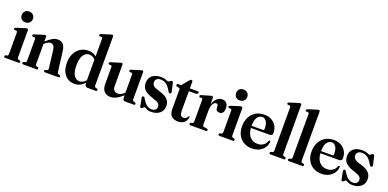

<svg xmlns="http://www.w3.org/2000/svg" viewBox="-6 -1587 4936 2442"><g transform="rotate(20 2462.5 -366.0)"><path d="M125 -512Q91 -512 70.5 -532.5Q50 -553 50 -585Q50 -617.5 70.8 -638.2Q91.5 -659 125 -659Q159 -659 180 -638.2Q201 -617.5 201 -585.5Q201 -553 180 -532.5Q159 -512 125 -512ZM190 -428V-64Q190 -41.5 204 -37L225 -32.5Q236.5 -26.5 236.5 -15.5Q236.5 0 219.5 0H37.5Q20.5 0 20.5 -15.5Q20.5 -26.5 32 -32L53.5 -37Q68 -41.5 68 -64V-353Q68 -369.5 56 -373L30 -373.5Q18 -378 18 -388.5Q18 -399.5 34.5 -406L142.5 -440Q154.5 -444 160.8 -445.5Q167 -447 172.5 -447Q190 -447 190 -428Z M436 -428V-365.5Q483 -409.5 519.5 -429.2Q556 -449 590 -449Q639 -449 664.5 -419Q690 -389 697 -331.5L730.5 -65.5Q732 -52 735 -45.5Q738 -39 746.5 -36.5L765.5 -32Q777.5 -25.5 777.5 -15.5Q777.5 0 760 0H576.5Q560.5 0 560.5 -15.5Q560.5 -25.5 571 -30.5L592 -35.5Q610 -41 607 -64L578 -302Q572.5 -339.5 558.8 -358Q545 -376.5 518 -376.5Q482 -376.5 441 -337.5L436 -333V-64Q436 -40 450 -35.5L471 -30.5Q481 -25.5 481 -15.5Q481 0 465 0H283.5Q266.5 0 266.5 -15.5Q266.5 -26 278 -32L299.5 -37Q314 -41 314 -64V-353Q314 -369.5 302 -373L276 -373.5Q264 -378 264 -388.5Q264 -399.5 280.5 -406L388.5 -440Q400.5 -444 406.8 -445.5Q413 -447 418.5 -447Q436 -447 436 -428Z M797.5 -207.5Q797.5 -283.5 825 -337.5Q852.5 -391.5 899.5 -420.2Q946.5 -449 1005.5 -449Q1070 -449 1113 -411.5V-648Q1113 -664.5 1101 -668L1075 -669Q1063 -673 1063 -683.5Q1063 -695 1079.5 -701L1187.5 -735Q1199.5 -739 1205.8 -740.5Q1212 -742 1218 -742Q1235 -742 1235 -723.5V-64Q1235 -41.5 1249.5 -37L1270 -32.5Q1282 -26 1282 -15.5Q1282 0 1264.5 0H1152Q1136 0 1126 -10Q1116 -20 1116 -36.5V-57Q1056 10 977.5 10Q898 10 847.8 -48.5Q797.5 -107 797.5 -207.5ZM922.5 -220Q922.5 -130 951.5 -86.2Q980.5 -42.5 1025.5 -42.5Q1075 -42.5 1113 -88V-365.5Q1080.5 -406 1030.5 -406Q984.5 -406 953.5 -361.2Q922.5 -316.5 922.5 -220Z M1348 -122V-352.5Q1348 -369 1336 -372L1310 -373Q1298.5 -377.5 1298.5 -388Q1298.5 -399 1314.5 -405.5L1423 -439Q1435 -443.5 1441.2 -445Q1447.5 -446.5 1453 -446.5Q1470 -446.5 1470 -427.5V-144Q1470 -102.5 1488.2 -82.5Q1506.5 -62.5 1537.5 -62.5Q1558 -62.5 1579.5 -72Q1601 -81.5 1623.5 -102L1627.5 -106V-352.5Q1627.5 -369 1615.5 -372L1589.5 -373Q1578 -377.5 1578 -388Q1578 -399 1594.5 -405.5L1702 -439Q1714 -443.5 1720.5 -445Q1727 -446.5 1732.5 -446.5Q1749.5 -446.5 1749.5 -427.5V-64Q1749.5 -41.5 1764 -37L1784.5 -32.5Q1796.5 -26.5 1796.5 -15.5Q1796.5 0 1779 0H1666.5Q1629 0 1629 -38V-73.5Q1580.5 -28 1540.2 -9Q1500 10 1463.5 10Q1412 10 1380 -23.2Q1348 -56.5 1348 -122Z M2011 -21.5Q2043 -21.5 2060.8 -37.5Q2078.5 -53.5 2078.5 -79Q2078.5 -104.5 2060 -122.8Q2041.5 -141 1989.5 -157Q1927 -176 1891.2 -198.5Q1855.5 -221 1841 -249.5Q1826.5 -278 1826.5 -315.5Q1826.5 -377 1868.5 -413.2Q1910.5 -449.5 1988.5 -449.5Q2033 -449.5 2055 -438.2Q2077 -427 2086 -427Q2095 -427 2109 -438.2Q2123 -449.5 2133.5 -449.5Q2139 -449.5 2143.8 -445.8Q2148.5 -442 2151.5 -431L2175 -328.5Q2182.5 -299.5 2168 -293.5Q2152 -287 2139.5 -305.5Q2105 -368.5 2070.8 -393.2Q2036.5 -418 1995 -418Q1958.5 -418 1940 -400.8Q1921.5 -383.5 1921.5 -357.5Q1921.5 -330 1942.5 -310Q1963.5 -290 2024.5 -273.5Q2103 -252 2139 -215.8Q2175 -179.5 2175 -123.5Q2175 -63 2131 -26.2Q2087 10.5 2018.5 10.5Q1988 10.5 1968.8 3.5Q1949.5 -3.5 1938.8 -10.5Q1928 -17.5 1923.5 -17.5Q1918.5 -17.5 1911 -10.8Q1903.5 -4 1895.5 2.8Q1887.5 9.5 1880.5 9.5Q1867 9.5 1864 -9.5L1845.5 -105.5Q1839.5 -135.5 1853.5 -140Q1867.5 -144 1881 -124.5Q1912 -68.5 1943.8 -45Q1975.5 -21.5 2011 -21.5Z M2246.5 -398 2215 -404.5Q2207.5 -407 2205.2 -411.5Q2203 -416 2203 -422Q2203 -439 2221 -439H2253.5Q2263.5 -439 2273 -454L2334.5 -529Q2347.5 -547 2362 -547Q2379 -547 2379 -526.5V-439H2484Q2502 -439 2502 -424.5Q2502 -414.5 2492.8 -407.5Q2483.5 -400.5 2464.5 -400.5H2379V-128.5Q2379 -59.5 2430 -59.5Q2453.5 -59.5 2467 -74.2Q2480.5 -89 2491 -103.5Q2501 -107.5 2500 -91Q2494.5 -46.5 2463.2 -18.5Q2432 9.5 2381.5 9.5Q2322 9.5 2290.5 -20.2Q2259 -50 2259 -112.5V-375.5Q2259 -385 2256.8 -390Q2254.5 -395 2246.5 -398Z M2694 -424.5 2696.5 -335.5Q2712 -392.5 2744.5 -420.8Q2777 -449 2815.5 -449Q2854.5 -449 2875.5 -424.5Q2896.5 -400 2896.5 -354.5Q2896.5 -314.5 2879.8 -295.5Q2863 -276.5 2837.5 -276.5Q2786.5 -276.5 2785.5 -329L2785 -345.5Q2785 -375.5 2759.5 -375.5Q2735 -375.5 2716.2 -343.5Q2697.5 -311.5 2697.5 -247.5V-65.5Q2697.5 -41.5 2716.5 -38.5L2757 -32Q2772 -29.5 2772 -15.5Q2772 0 2754 0H2546Q2528.5 0 2528.5 -15.5Q2528.5 -26 2541 -32.5L2561 -37Q2575.5 -41.5 2575.5 -63V-354Q2575.5 -371 2564 -374.5L2537 -375Q2525.5 -379.5 2525.5 -389.5Q2525.5 -401.5 2542.5 -407.5L2652 -439Q2671 -445.5 2679 -445.5Q2692 -445.5 2694 -424.5Z M3026.5 -512Q2992.5 -512 2972 -532.5Q2951.5 -553 2951.5 -585Q2951.5 -617.5 2972.2 -638.2Q2993 -659 3026.5 -659Q3060.5 -659 3081.5 -638.2Q3102.5 -617.5 3102.5 -585.5Q3102.5 -553 3081.5 -532.5Q3060.5 -512 3026.5 -512ZM3091.5 -428V-64Q3091.5 -41.5 3105.5 -37L3126.5 -32.5Q3138 -26.5 3138 -15.5Q3138 0 3121 0H2939Q2922 0 2922 -15.5Q2922 -26.5 2933.5 -32L2955 -37Q2969.5 -41.5 2969.5 -64V-353Q2969.5 -369.5 2957.5 -373L2931.5 -373.5Q2919.5 -378 2919.5 -388.5Q2919.5 -399.5 2936 -406L3044 -440Q3056 -444 3062.2 -445.5Q3068.5 -447 3074 -447Q3091.5 -447 3091.5 -428Z M3572.5 -270Q3572.5 -231.5 3533.5 -231.5H3280.5Q3286.5 -150.5 3326 -110Q3365.5 -69.5 3427 -69.5Q3472 -69.5 3504.5 -92.5Q3537 -115.5 3547.5 -153Q3555 -162.5 3562 -162Q3572 -162.5 3571.5 -148Q3569 -105 3544.2 -69Q3519.5 -33 3477.2 -11.5Q3435 10 3380.5 10Q3316 10 3268 -18Q3220 -46 3193.5 -96.2Q3167 -146.5 3167 -213.5Q3167 -282 3193.5 -335.2Q3220 -388.5 3269.2 -418.8Q3318.5 -449 3387.5 -449Q3443.5 -449 3485.2 -425.5Q3527 -402 3549.8 -361.5Q3572.5 -321 3572.5 -270ZM3371.5 -412.5Q3330.5 -412.5 3305 -374Q3279.5 -335.5 3279.5 -260H3431Q3449 -260 3449 -279Q3449 -345 3426.8 -378.8Q3404.5 -412.5 3371.5 -412.5Z M3781.5 -723.5V-64Q3781.5 -41 3796 -37L3816.5 -32.5Q3828 -26.5 3828 -15.5Q3828 0 3811 0H3629Q3612 0 3612 -15.5Q3612 -26.5 3624.5 -32.5L3645 -37Q3659.5 -41 3659.5 -64V-648Q3659.5 -664.5 3647.5 -668L3621.5 -669Q3609.5 -673 3609.5 -683.5Q3609.5 -695 3626 -701L3734 -735Q3746 -739 3752.2 -740.5Q3758.5 -742 3764 -742Q3781.5 -742 3781.5 -723.5Z M4030.5 -723.5V-64Q4030.5 -41 4045 -37L4065.5 -32.5Q4077 -26.5 4077 -15.5Q4077 0 4060 0H3878Q3861 0 3861 -15.5Q3861 -26.5 3873.5 -32.5L3894 -37Q3908.5 -41 3908.5 -64V-648Q3908.5 -664.5 3896.5 -668L3870.5 -669Q3858.5 -673 3858.5 -683.5Q3858.5 -695 3875 -701L3983 -735Q3995 -739 4001.2 -740.5Q4007.5 -742 4013 -742Q4030.5 -742 4030.5 -723.5Z M4513 -270Q4513 -231.5 4474 -231.5H4221Q4227 -150.5 4266.5 -110Q4306 -69.5 4367.5 -69.5Q4412.5 -69.5 4445 -92.5Q4477.5 -115.5 4488 -153Q4495.5 -162.5 4502.5 -162Q4512.5 -162.5 4512 -148Q4509.5 -105 4484.8 -69Q4460 -33 4417.8 -11.5Q4375.5 10 4321 10Q4256.5 10 4208.5 -18Q4160.5 -46 4134 -96.2Q4107.5 -146.5 4107.5 -213.5Q4107.5 -282 4134 -335.2Q4160.5 -388.5 4209.8 -418.8Q4259 -449 4328 -449Q4384 -449 4425.8 -425.5Q4467.5 -402 4490.2 -361.5Q4513 -321 4513 -270ZM4312 -412.5Q4271 -412.5 4245.5 -374Q4220 -335.5 4220 -260H4371.5Q4389.5 -260 4389.5 -279Q4389.5 -345 4367.2 -378.8Q4345 -412.5 4312 -412.5Z M4735.5 -21.5Q4767.5 -21.5 4785.2 -37.5Q4803 -53.5 4803 -79Q4803 -104.5 4784.5 -122.8Q4766 -141 4714 -157Q4651.5 -176 4615.8 -198.5Q4580 -221 4565.5 -249.5Q4551 -278 4551 -315.5Q4551 -377 4593 -413.2Q4635 -449.5 4713 -449.5Q4757.5 -449.5 4779.5 -438.2Q4801.5 -427 4810.5 -427Q4819.5 -427 4833.5 -438.2Q4847.5 -449.5 4858 -449.5Q4863.5 -449.5 4868.2 -445.8Q4873 -442 4876 -431L4899.5 -328.5Q4907 -299.5 4892.5 -293.5Q4876.5 -287 4864 -305.5Q4829.5 -368.5 4795.2 -393.2Q4761 -418 4719.5 -418Q4683 -418 4664.5 -400.8Q4646 -383.5 4646 -357.5Q4646 -330 4667 -310Q4688 -290 4749 -273.5Q4827.5 -252 4863.5 -215.8Q4899.5 -179.5 4899.5 -123.5Q4899.5 -63 4855.5 -26.2Q4811.5 10.5 4743 10.5Q4712.5 10.5 4693.2 3.5Q4674 -3.5 4663.2 -10.5Q4652.5 -17.5 4648 -17.5Q4643 -17.5 4635.5 -10.8Q4628 -4 4620 2.8Q4612 9.5 4605 9.5Q4591.5 9.5 4588.5 -9.5L4570 -105.5Q4564 -135.5 4578 -140Q4592 -144 4605.5 -124.5Q4636.5 -68.5 4668.2 -45Q4700 -21.5 4735.5 -21.5Z"/></g></svg>

Font: Fraunces 144pt Soft SemiBold
Style: Regular
Weight: 600
Version: Version 1.000;[b76b70a41]